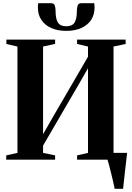

<svg xmlns="http://www.w3.org/2000/svg" viewBox="-20 -988 817 1188"><path d="M689.5 180Q686 161 680 135.5Q674 110 667.5 83.5Q661 57 655 34Q649 11 644.5 -2L621.5 -42H766.5Q764.5 -23 761.8 0Q759 23 756.2 47.8Q753.5 72.5 750.8 96.5Q748 120.5 745.8 142Q743.5 163.5 741.5 180ZM18.5 0V-26.5L88 -42V-700L19.5 -716V-743H321V-716.5L246.5 -700V-157.5L313.5 -274.5L524.5 -637V-700L457 -716V-743H757.5V-716L682.5 -700V-42L758.5 -26.5V0H457V-26.5L524.5 -42V-566L469.5 -470L246.5 -87V-42L321 -26.5V0ZM298 -968Q314.5 -968 319.2 -953.2Q324 -938.5 324 -917.5Q324 -872 338.2 -848.8Q352.5 -825.5 390 -825.5Q427.5 -825.5 441.5 -848.8Q455.5 -872 455.5 -917.5Q455.5 -938.5 460.5 -953.2Q465.5 -968 481.5 -968H563Q564 -961.5 564.5 -954.8Q565 -948 565 -941Q565 -897 543.8 -864.8Q522.5 -832.5 483.2 -814.8Q444 -797 390 -797Q336 -797 296.8 -814.8Q257.5 -832.5 236 -864.8Q214.5 -897 214.5 -941Q214.5 -948 215 -954.8Q215.5 -961.5 216.5 -968Z"/></svg>

Font: Merriweather 120pt
Style: Bold
Weight: 700
Designer: Eben Sorkin
Foundry: Eben Sorkin
Version: Version 2.100